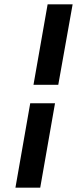

<svg xmlns="http://www.w3.org/2000/svg" viewBox="-20 -731 354 883"><path d="M51 132H165L233 -256H119ZM248 -341 314 -711H199L134 -341Z"/></svg>

Font: Asimov
Style: NarIt
Weight: 500
Designer: Google
Version: Version 2.000980; 2014